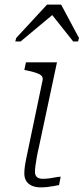

<svg xmlns="http://www.w3.org/2000/svg" viewBox="-20 -806 361 829"><path d="M244 -786H183L50 -642L46 -627H69L226 -758H192L296 -627H317L321 -642ZM155 3Q135 3 119 -3.5Q103 -10 94 -23.5Q85 -37 85 -57Q85 -73 88 -92.5Q91 -112 96.5 -137Q102 -162 108 -192L164 -460Q166 -472 159 -479Q152 -486 136 -491.5Q120 -497 95 -502L85 -504L92 -537H226L148 -171Q142 -146 138.5 -125.5Q135 -105 133 -90Q131 -75 131 -64Q131 -48 140 -41Q149 -34 164 -34Q180 -34 194 -36Q208 -38 220.5 -40.5Q233 -43 242 -43L235 -7Q225 -5 211.5 -2.5Q198 0 184 1.5Q170 3 155 3Z"/></svg>

Font: Roboto Serif 20pt Thin
Style: Italic
Weight: 250
Italic angle: -10°
Version: Version 1.007